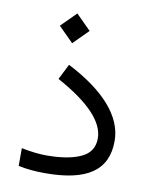

<svg xmlns="http://www.w3.org/2000/svg" viewBox="-77 -724 625 782"><g transform="rotate(10 235.5 -333.0)"><path d="M118.2 -603 179.7 -541.5 241.2 -603 179.7 -664.6ZM155.8 -73.2C126 -73.2 91.3 -77.1 52.2 -85V-11.7C85 -4.4 121.6 -1 163.1 -1C335 -1 419.4 -56.6 419.4 -179.2C419.4 -280.3 336.4 -374 182.6 -452.6L150.4 -388.7C283.7 -315.9 350.1 -245.6 350.1 -177.7C350.1 -140.1 333 -113.8 298.8 -97.7C264.2 -81.5 216.8 -73.2 155.8 -73.2Z"/></g></svg>

Font: Vazirmatn Light
Style: Regular
Weight: 300
Designer: Saber Rastikerdar
Foundry: Saber Rastikerdar
Version: Version 33.003